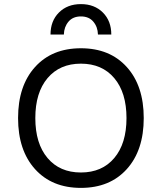

<svg xmlns="http://www.w3.org/2000/svg" viewBox="-20 -905 788 935"><path d="M522 -737H457Q456 -774 434.5 -799.5Q413 -825 374 -825Q335 -825 313.5 -799.5Q292 -774 291 -737H226Q226 -803 267 -844Q308 -885 374 -885Q440 -885 481 -844Q522 -803 522 -737ZM150.5 -578.5Q233 -670 374 -670Q515 -670 597.5 -578.5Q680 -487 680 -330Q680 -173 597.5 -81.5Q515 10 374 10Q233 10 150.5 -81.5Q68 -173 68 -330Q68 -487 150.5 -578.5ZM536.5 -524.5Q477 -595 374 -595Q271 -595 211.5 -524.5Q152 -454 152 -330Q152 -206 211.5 -135.5Q271 -65 374 -65Q477 -65 536.5 -135.5Q596 -206 596 -330Q596 -454 536.5 -524.5Z"/></svg>

Font: Elaine Sans
Style: Regular
Weight: 400
Designer: Wei Huang
Foundry: Wei Huang
Version: Version 2.001;December 24, 2019;FontCreator 12.0.0.2547 64-b